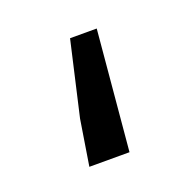

<svg xmlns="http://www.w3.org/2000/svg" viewBox="-60 -303 368 364"><g transform="rotate(-20 124.5 -121.0)"><path d="M64.4 0 79.1 -92 113.4 -241.6H167.2L145.4 0Z"/></g></svg>

Font: Source Sans 3 Variable
Style: Regular
Weight: 200
Designer: Paul D. Hunt
Foundry: Adobe Systems Incorporated
Version: Version 3.026